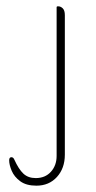

<svg xmlns="http://www.w3.org/2000/svg" viewBox="-20 -576 304 607"><path d="M9 -69Q9 -79 16 -79Q22 -79 25 -72Q39 -41 54 -27Q69 -13 93 -13Q123 -13 141 -33Q159 -53 159 -83V-553Q159 -556 162 -556H164Q172 -556 178.5 -549.5Q185 -543 185 -528V-87Q185 -44 160 -16.5Q135 11 95 11Q63 11 44 -3Q25 -17 17 -36Q9 -55 9 -69Z"/></svg>

Font: Zain ExtraLight
Style: Regular
Weight: 200
Designer: Zain,Boutros
Foundry: Mobile Telecommunications Company (Zain), 2024
Version: Version 1.51; ttfautohint (v1.8.4)